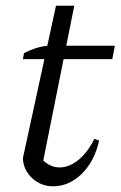

<svg xmlns="http://www.w3.org/2000/svg" viewBox="-20 -643 422 672"><path d="M166 9Q123 9 92.5 -19.5Q62 -48 60 -89L176 -623H240L126 -54L121 -92Q151 -57 188 -57Q223 -57 255.5 -84Q288 -111 310 -157L327 -151Q311 -79 266.5 -35Q222 9 166 9ZM60 -436 64 -457Q85 -468 105.5 -474.5Q126 -481 149 -483H382L373 -436Z"/></svg>

Font: Piazzolla 24pt
Style: Italic
Weight: 400
Italic angle: -11.3°
Designer: Juan Pablo del Peral
Foundry: Huerta Tipografica
Version: Version 2.005